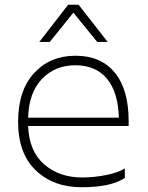

<svg xmlns="http://www.w3.org/2000/svg" viewBox="-20 -776 620 806"><path d="M504 -29Q446 10 323 10Q204 10 130 -61Q56 -132 56 -265Q56 -396 123 -469Q190 -542 297 -542Q404 -542 462 -471Q520 -400 520 -268V-247H98Q102 -141 165.5 -86Q229 -31 325 -31Q376 -31 427 -41.5Q478 -52 504 -69ZM296 -502Q211 -502 156 -444.5Q101 -387 98 -282H479Q476 -389 429 -445.5Q382 -502 296 -502ZM266 -756H310L432 -600H388L288 -723L189 -600H145Z"/></svg>

Font: Roundo Light
Style: Regular
Weight: 300
Designer: Namrata Goyal (Gurmukhi), Shiva Nallaperumal (Latin)
Foundry: Indian Type Foundry
Version: Version 1.000;PS 1.0;hotconv 1.0.88;makeotf.lib2.5.647800